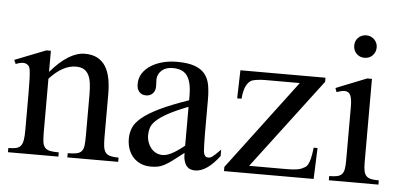

<svg xmlns="http://www.w3.org/2000/svg" viewBox="-47 -741 1761 843"><g transform="rotate(5 833.5 -319.5)"><path d="M274.4 0V-18.6Q299.3 -18.6 313.7 -21.7Q328.1 -24.9 335.7 -33.9Q343.3 -43 345.2 -59.1Q347.2 -75.2 347.2 -101.1V-283.7Q347.2 -314 343.8 -336.2Q340.3 -358.4 332 -372.6Q323.7 -386.7 310.5 -393.6Q297.4 -400.4 277.3 -400.4Q249 -400.4 220 -384.8Q190.9 -369.1 161.6 -336.9V-101.1Q161.6 -74.7 163.8 -58.6Q166 -42.5 173.8 -33.7Q181.6 -24.9 196 -21.7Q210.4 -18.6 234.9 -18.6V0H12.7V-18.6Q33.7 -18.6 46.9 -21.7Q60.1 -24.9 67.4 -34.2Q74.7 -43.5 77.4 -59.6Q80.1 -75.7 80.1 -101.1V-267.6Q80.1 -307.6 79.1 -330.6Q78.1 -353.5 76.4 -365.7Q74.7 -377.9 72 -382.3Q69.3 -386.7 65.4 -389.6Q49.3 -403.8 12.7 -388.7L4.9 -406.2L141.6 -460H161.6V-366.7Q241.2 -460 312 -460Q344.7 -460 367.2 -448Q389.6 -436 403.3 -414.1Q417 -392.1 423.1 -361.3Q429.2 -330.6 429.2 -293V-101.1Q429.2 -76.2 431.6 -60.1Q434.1 -43.9 441.4 -34.9Q448.7 -25.9 462.4 -22.2Q476.1 -18.6 498.5 -18.6V0Z M944.3 -64.5Q889.2 8.3 837.4 8.3Q826.7 8.3 817.1 4.9Q807.6 1.5 800.5 -6.8Q793.5 -15.1 789.3 -29.1Q785.2 -43 785.2 -64.5Q755.9 -41.5 736.6 -27.1Q717.3 -12.7 702.4 -4.9Q687.5 2.9 674.1 5.6Q660.6 8.3 643.1 8.3Q619.1 8.3 599.6 0.2Q580.1 -7.8 565.9 -22.7Q551.8 -37.6 543.9 -58.8Q536.1 -80.1 536.1 -106Q536.1 -130.9 545.2 -153.3Q554.2 -175.8 581.1 -198.5Q607.9 -221.2 656.7 -245.1Q705.6 -269 785.2 -296.4V-314.9Q785.2 -347.2 780 -369.1Q774.9 -391.1 764.6 -405Q754.4 -418.9 738.8 -425Q723.1 -431.2 701.7 -431.2Q670.9 -431.2 653.3 -415.3Q635.7 -399.4 634.3 -376.5L635.3 -347.2Q636.2 -326.2 624.8 -313.7Q613.3 -301.3 594.7 -301.3Q575.2 -301.3 564.5 -313.7Q553.7 -326.2 553.7 -348.1Q553.7 -374.5 567.1 -395.3Q580.6 -416 603.3 -430.4Q626 -444.8 655.5 -452.4Q685.1 -460 717.3 -460Q765.6 -460 795.2 -449.5Q824.7 -439 840.8 -419.2Q856.9 -399.4 862.1 -371.1Q867.2 -342.8 867.2 -307.6V-155.3Q867.2 -124 868.2 -104Q869.1 -84 869.6 -77.1Q872.1 -64 877 -58.6Q881.8 -53.2 891.1 -53.2Q895.5 -53.2 899.4 -54.4Q903.3 -55.7 908.7 -59.6Q914.1 -63.5 922.4 -71.3Q930.7 -79.1 944.3 -92.8ZM785.2 -267.6Q728.5 -245.6 695.6 -227.3Q662.6 -209 645.5 -192.4Q628.4 -175.8 623.8 -160.4Q619.1 -145 619.1 -128.9Q619.1 -111.3 624.5 -96.7Q629.9 -82 638.9 -71Q647.9 -60.1 660.4 -53.7Q672.9 -47.4 687 -46.9Q706.1 -45.9 730.2 -58.6Q754.4 -71.3 785.2 -96.2Z M1072.8 -32.7H1236.8Q1287.1 -32.7 1304.7 -41.5Q1313 -45.4 1319.3 -49.3Q1325.7 -53.2 1330.8 -62.3Q1335.9 -71.3 1340.3 -88.6Q1344.7 -106 1348.1 -136.7H1365.2L1359.9 0H964.8V-18.6L1262.7 -414.1H1114.7Q1091.8 -414.1 1076.4 -411.9Q1061 -409.7 1052.2 -406.7Q1038.1 -400.4 1027.8 -381.8Q1017.6 -363.3 1013.7 -323.2H994.6L998 -447.3H1373V-429.2Z M1585.4 -599.6Q1585.4 -578.6 1571.5 -564Q1557.6 -549.3 1536.1 -549.3Q1514.6 -549.3 1500.5 -563.5Q1486.3 -577.6 1486.3 -599.6Q1486.3 -610.4 1490.2 -619.4Q1494.1 -628.4 1501 -634.8Q1507.8 -641.1 1516.8 -644.8Q1525.9 -648.4 1536.1 -648.4Q1546.4 -648.4 1555.4 -644.5Q1564.5 -640.6 1571 -634Q1577.6 -627.4 1581.5 -618.7Q1585.4 -609.9 1585.4 -599.6ZM1426.8 0V-18.6Q1447.8 -18.6 1461.2 -21.5Q1474.6 -24.4 1482.2 -32.5Q1489.7 -40.5 1492.4 -54.9Q1495.1 -69.3 1495.1 -91.8V-331.1Q1495.1 -363.3 1488 -379.9Q1481 -396.5 1461.4 -396.5Q1454.6 -396.5 1446.3 -394.5Q1438 -392.6 1426.8 -388.7L1420.4 -406.2L1555.7 -460H1576.7V-91.8Q1576.7 -69.3 1579.6 -54.9Q1582.5 -40.5 1590.1 -32.5Q1597.7 -24.4 1611.1 -21.5Q1624.5 -18.6 1645.5 -18.6V0Z"/></g></svg>

Font: Doulos SIL Am
Style: Regular
Weight: 400
Designer: Walt Agee, Victor Gaultney, Peter Martin, Debbi Hosken, Becca Hirsbrunner
Foundry: SIL International
Version: Version 5.000